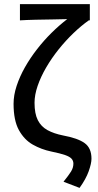

<svg xmlns="http://www.w3.org/2000/svg" viewBox="-20 -729 475 934"><path d="M367 185 289 155Q314 124 325.5 105.5Q337 87 337 67Q337 53 328 43Q319 33 296 25Q273 17 229 8Q181 -2 139.5 -25.5Q98 -49 72 -96Q46 -143 46 -224Q46 -266 61 -311.5Q76 -357 101.5 -402Q127 -447 160.5 -490Q194 -533 231 -569.5Q268 -606 307 -636Q281 -635 239 -634.5Q197 -634 153 -633Q109 -632 77 -630V-709H417V-630H412Q375 -604 337 -567.5Q299 -531 265 -488.5Q231 -446 204.5 -400.5Q178 -355 163 -311Q148 -267 148 -229Q148 -176 164 -144.5Q180 -113 211 -96Q242 -79 287 -70Q358 -57 391.5 -33Q425 -9 425 43Q425 66 411.5 104Q398 142 367 185Z"/></svg>

Font: Source Sans 3 Medium
Style: Regular
Weight: 500
Designer: Paul D. Hunt
Foundry: Adobe
Version: Version 3.052;hotconv 1.1.0;makeotfexe 2.6.0